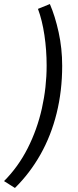

<svg xmlns="http://www.w3.org/2000/svg" viewBox="-61 -752 384 951"><path d="M13 179 -41 145Q29 75 76 -17.5Q123 -110 146.5 -215Q170 -320 170 -427Q170 -504 159 -578Q148 -652 127 -708L186 -732Q212 -672 229.5 -592Q247 -512 247 -426Q247 -302 219.5 -191Q192 -80 139.5 13Q87 106 13 179Z"/></svg>

Font: Source Sans 3 Medium
Style: Italic
Weight: 500
Italic angle: -11°
Designer: Paul D. Hunt
Foundry: Adobe
Version: Version 3.052;hotconv 1.1.0;makeotfexe 2.6.0